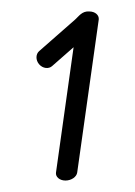

<svg xmlns="http://www.w3.org/2000/svg" viewBox="-20 -720 236 335"><path d="M108.4 -637.6C97.1 -557.2 77.7 -419 77.7 -419C76.6 -411.6 83.8 -405 94.2 -405C104.7 -405 113.7 -411.5 114.7 -419L152.3 -686C153.1 -693.5 146.2 -700 135.7 -700C123.1 -701 117.3 -691.3 111.2 -686C111.1 -685.9 48.3 -630.8 48.3 -630.8C42.3 -625.6 41.9 -615.2 48.3 -607.8C54.6 -600.5 64.8 -599.3 70.8 -604.6Z"/></svg>

Font: Hi.
Style: Regular
Weight: 400
Designer: Mew Too, Robert Jablonski
Foundry: Cannot Into Space Fonts
Version: Version 1.996